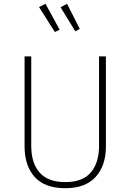

<svg xmlns="http://www.w3.org/2000/svg" viewBox="-20 -978 684 1008"><path d="M219 -958 293 -822 268 -810 185 -941ZM332 -958 399 -826 375 -814 298 -940ZM536 -682V-209Q536 -109 482.5 -49.5Q429 10 323 10Q215 10 162 -49Q109 -108 109 -209V-682H144V-212Q144 -123 187.5 -72.5Q231 -22 323 -22Q414 -22 457 -73Q500 -124 500 -212V-682Z"/></svg>

Font: Fira Sans UltraLight
Style: Regular
Weight: 200
Designer: Carrois Corporate & Edenspiekermann AG
Foundry: Carrois Corporate GbR & Edenspiekermann AG
Version: Version 4.106;PS 004.106;hotconv 1.0.70;makeotf.lib2.5.58329